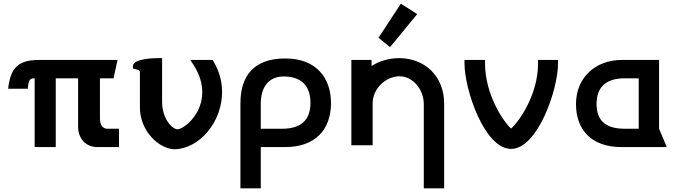

<svg xmlns="http://www.w3.org/2000/svg" viewBox="-20 -802 3692 1047"><path d="M629 -100H565C540 -100 525 -121 525 -155V-375H599L621 -475H192C87 -475 42 -438 27 -337L24 -318H132L133 -333C137 -371 149 -375 169 -375V0H284V-375H406V-110C406 -47 448 0 510 0H629Z M1145 -466 1139 -475H1018L1034 -450C1070 -395 1083 -344 1083 -299C1083 -196 1012 -123 966 -102C956 -98 950 -97 949 -97C919 -97 864 -154 864 -246V-485H841C823 -485 705 -483 705 -442V-428L719 -425C737 -421 743 -416 743 -409V-216C743 -87 846 9 931 12C1070 9 1191 -139 1191 -299C1191 -357 1177 -411 1145 -466Z M1402 -100V-243C1406 -350 1463 -384 1526 -385C1619 -385 1673 -339 1673 -240C1673 -141 1613 -100 1520 -100ZM1533 -483C1408 -483 1291 -429 1291 -238V225H1402V0H1535C1699 0 1785 -95 1785 -240C1785 -381 1700 -483 1539 -483Z M2166 -782 2044 -596 2107 -545 2255 -725ZM2402 225V-237C2402 -384 2299 -485 2156 -485C2104 -485 2049 -470 2006 -442V-475H1896V-10H2012V-238C2012 -320 2085 -386 2159 -386C2230 -386 2291 -316 2291 -233V225Z M3023 -475H2914V-456C2914 -282 2807 -135 2767 -101C2728 -135 2625 -284 2625 -456V-475H2513V-456C2513 -313 2622 10 2767 10C2911 10 3023 -312 3023 -456Z M3463 -100H3386C3293 -100 3233 -136 3233 -235C3233 -334 3293 -375 3386 -375H3463ZM3369 -475C3231 -475 3121 -382 3121 -235C3121 -94 3205 0 3369 0H3616L3574 -100V-475Z"/></svg>

Font: Mint Spirit
Style: Bold
Weight: 700
Designer: HARENDAL Hirwen
Foundry: Arkandis Digital Foundry.
Version: Version 1.004;FFEdit